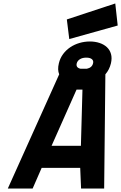

<svg xmlns="http://www.w3.org/2000/svg" viewBox="-20 -1086 698 1106"><path d="M619 -721Q610 -684 587 -658L580 0H447L442 -119H220L168 0H25L321 -658Q310 -684 319 -721Q326 -751 343.5 -774.5Q361 -798 385 -814Q409 -830 438 -838.5Q467 -847 498 -847Q528 -847 553.5 -838.5Q579 -830 596 -814Q613 -798 619.5 -774.5Q626 -751 619 -721ZM644 -1066 658 -939 379 -861 365 -974ZM277 -246H446L455 -570H421ZM422 -721Q416 -696 444 -690H480Q510 -696 516 -721Q520 -736 509.5 -745Q499 -754 477 -754Q455 -754 440.5 -745Q426 -736 422 -721Z"/></svg>

Font: Panefresco 999wt
Style: Italic
Weight: 900
Version: Version 1.001